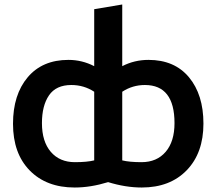

<svg xmlns="http://www.w3.org/2000/svg" viewBox="-20 -811 965 856"><path d="M525 -402V-96Q557 -88 611 -88Q679 -88 718.5 -134Q758 -180 758 -262Q758 -432 626 -432Q571 -432 525 -402ZM525 -791V-516Q579 -544 642 -544Q758 -544 822.5 -466.5Q887 -389 887 -260Q887 -129 812.5 -52Q738 25 612 25Q540 25 462 1Q384 25 313 25Q187 25 112.5 -51Q38 -127 38 -259Q38 -389 103.5 -466.5Q169 -544 285 -544Q346 -544 400 -516V-770ZM400 -96V-402Q354 -432 298 -432Q230 -432 198.5 -386Q167 -340 167 -262Q167 -180 206.5 -134Q246 -88 314 -88Q368 -88 400 -96Z"/></svg>

Font: Repo
Style: DemiBold
Weight: 600
Designer: Stefan Peev
Foundry: Context Ltd
Version: Version 001.000